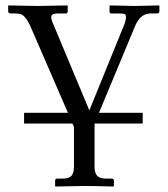

<svg xmlns="http://www.w3.org/2000/svg" viewBox="-20 -451 614 701"><path d="M250 157.2V12.2L244.6 0H67.9V-39.1H228L89.8 -357.9Q75.7 -387.7 61 -397Q53.2 -401.9 32.2 -401.9H20Q10.3 -401.9 9.8 -409.2V-429.2L11.2 -431.2Q104 -429.2 117.2 -429.2Q117.2 -429.2 226.1 -431.2L227.1 -429.2V-410.2Q227.1 -402.3 221.2 -401.9H191.9Q167 -401.9 167 -389.2Q167 -377.9 175.8 -359.9L306.2 -47.9L433.1 -359.9Q439.9 -376 439.9 -389.2Q439.9 -397 435.1 -399.4Q430.2 -401.9 415 -401.9H386.2Q380.4 -401.9 379.9 -409.2V-429.2L380.9 -431.2Q460 -429.2 473.1 -429.2L561 -431.2L562 -429.2V-410.2Q562 -402.3 553.2 -401.9H530.8Q492.7 -401.9 474.1 -357.9L341.3 -39.1H501V0H325.2V157.2Q325.2 180.2 334.7 190.7Q344.2 201.2 368.2 201.2H387.2Q396 201.2 396 209V228L394 230Q325.2 228 286.1 228L183.1 230L181.2 228V209Q181.2 201.2 188 201.2H208Q231.9 201.2 241 190.7Q250 180.2 250 157.2Z"/></svg>

Font: Linux Libertine Display
Style: Regular
Weight: 400
Designer: Philipp H. Poll
Foundry: Philipp H. Poll
Version: Version 5.0.9